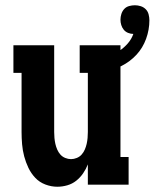

<svg xmlns="http://www.w3.org/2000/svg" viewBox="-20 -702 588 730"><path d="M198 8Q175 8 152.5 -0.5Q130 -9 114 -26Q98 -43 88 -64Q78 -85 72 -107.5Q66 -130 64 -153.5Q62 -177 62 -200V-425H31V-530H186V-200Q186 -189 187 -177.5Q188 -166 190.5 -155Q193 -144 197.5 -133.5Q202 -123 209.5 -114.5Q217 -106 228 -101.5Q239 -97 250 -97Q261 -97 272 -101.5Q283 -106 290.5 -114.5Q298 -123 302.5 -133.5Q307 -144 309.5 -155Q312 -166 313 -177.5Q314 -189 314 -200V-425H283V-530H438V-105H469V0H314V-77Q307 -59 296 -43Q285 -27 270 -15Q255 -3 236 2.5Q217 8 198 8ZM376 -425 359 -478Q379 -483 398.5 -490.5Q418 -498 435 -509.5Q452 -521 466 -537Q480 -553 487 -573Q477 -573 467 -577Q457 -581 450.5 -589Q444 -597 441 -607Q438 -617 438 -627Q438 -638 441.5 -649Q445 -660 452.5 -668Q460 -676 471 -679Q482 -682 493 -682Q504 -682 515 -678.5Q526 -675 534 -667Q542 -659 545 -647.5Q548 -636 548 -625Q548 -589 535.5 -554.5Q523 -520 499 -494Q475 -468 442.5 -451.5Q410 -435 376 -425Z"/></svg>

Font: Iosevka Slab Extrabold
Style: Regular
Weight: 800
Monospace: yes
Designer: Belleve Invis
Foundry: Belleve Invis
Version: Version 11.1.1; ttfautohint (v1.8.3)